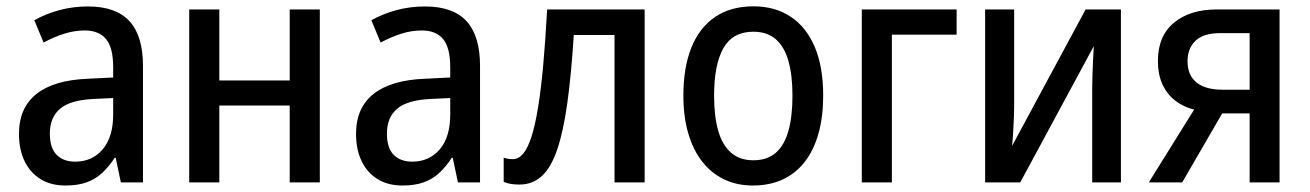

<svg xmlns="http://www.w3.org/2000/svg" viewBox="-20 -568 4079 598"><path d="M253.9 -547.9Q341.3 -547.9 383.3 -502Q425.3 -456.1 425.3 -362.8V0H356.4L340.3 -76.7H337.4Q318.8 -48.3 297.9 -29.1Q276.9 -9.8 249.5 0Q222.2 9.8 184.1 9.8Q138.2 9.8 106 -10.3Q73.7 -30.3 56.4 -66.4Q39.1 -102.5 39.1 -150.9Q39.1 -232.4 93.8 -275.6Q148.4 -318.8 254.9 -322.8L332.5 -326.7V-358.4Q332.5 -419.4 310.3 -446.3Q288.1 -473.1 244.1 -473.1Q211.9 -473.1 180.2 -463.1Q148.4 -453.1 115.7 -435.5L86.9 -504.9Q122.1 -524.9 164.8 -536.4Q207.5 -547.9 253.9 -547.9ZM332.5 -262.7 271.5 -259.8Q198.7 -256.3 167 -229.2Q135.3 -202.1 135.3 -151.9Q135.3 -106.9 156.5 -85.7Q177.7 -64.5 213.9 -64.5Q267.1 -64.5 299.8 -102.8Q332.5 -141.1 332.5 -211.9Z M663.1 -538.6V-317.4H882.3V-538.6H976.1V0H882.3V-239.3H663.1V0H569.3V-538.6Z M1303.7 -547.9Q1391.1 -547.9 1433.1 -502Q1475.1 -456.1 1475.1 -362.8V0H1406.2L1390.1 -76.7H1387.2Q1368.7 -48.3 1347.7 -29.1Q1326.7 -9.8 1299.3 0Q1272 9.8 1233.9 9.8Q1188 9.8 1155.8 -10.3Q1123.5 -30.3 1106.2 -66.4Q1088.9 -102.5 1088.9 -150.9Q1088.9 -232.4 1143.6 -275.6Q1198.2 -318.8 1304.7 -322.8L1382.3 -326.7V-358.4Q1382.3 -419.4 1360.1 -446.3Q1337.9 -473.1 1293.9 -473.1Q1261.7 -473.1 1230 -463.1Q1198.2 -453.1 1165.5 -435.5L1136.7 -504.9Q1171.9 -524.9 1214.6 -536.4Q1257.3 -547.9 1303.7 -547.9ZM1382.3 -262.7 1321.3 -259.8Q1248.5 -256.3 1216.8 -229.2Q1185.1 -202.1 1185.1 -151.9Q1185.1 -106.9 1206.3 -85.7Q1227.5 -64.5 1263.7 -64.5Q1316.9 -64.5 1349.6 -102.8Q1382.3 -141.1 1382.3 -211.9Z M1987.8 0H1894V-459H1767.1Q1759.3 -336.4 1747.1 -248Q1734.9 -159.7 1715.8 -103.3Q1696.8 -46.9 1668 -20Q1639.2 6.8 1597.7 6.8Q1583.5 6.8 1571.3 4.9Q1559.1 2.9 1548.8 -1.5V-77.1Q1554.7 -74.7 1562 -73.5Q1569.3 -72.3 1577.1 -72.3Q1595.2 -72.3 1609.6 -89.6Q1624 -106.9 1635.5 -142.8Q1647 -178.7 1656 -234.1Q1665 -289.6 1671.9 -365.2Q1678.7 -440.9 1684.1 -538.6H1987.8Z M2543.9 -270Q2543.9 -206.1 2529.8 -154.3Q2515.6 -102.5 2488 -65.9Q2460.4 -29.3 2419.4 -9.8Q2378.4 9.8 2324.7 9.8Q2274.4 9.8 2234.4 -9.8Q2194.3 -29.3 2166.3 -65.7Q2138.2 -102.1 2123.3 -153.8Q2108.4 -205.6 2108.4 -270Q2108.4 -357.9 2133.5 -420.2Q2158.7 -482.4 2207.5 -515.4Q2256.3 -548.3 2327.1 -548.3Q2393.6 -548.3 2442.4 -516.1Q2491.2 -483.9 2517.6 -421.9Q2543.9 -359.9 2543.9 -270ZM2204.1 -270Q2204.1 -205.6 2217 -160.6Q2230 -115.7 2257.1 -92.3Q2284.2 -68.8 2326.7 -68.8Q2369.1 -68.8 2396 -92Q2422.9 -115.2 2435.5 -160.2Q2448.2 -205.1 2448.2 -270Q2448.2 -334 2435.5 -378.4Q2422.9 -422.9 2396 -446Q2369.1 -469.2 2326.2 -469.2Q2262.2 -469.2 2233.2 -418.2Q2204.1 -367.2 2204.1 -270Z M2959.5 -538.6V-460H2757.8V0H2664.1V-538.6Z M3138.7 -538.6V-241.2Q3138.7 -227.5 3138.2 -211.2Q3137.7 -194.8 3136.7 -177.7Q3135.7 -160.6 3134.8 -144Q3133.8 -127.4 3132.3 -113.8L3361.3 -538.6H3471.2V0H3381.8V-291Q3381.8 -311 3382.6 -335.2Q3383.3 -359.4 3384.5 -382.8Q3385.7 -406.2 3386.7 -424.3L3157.7 0H3048.3V-538.6Z M3662.1 0H3558.1L3699.2 -226.6Q3666 -234.9 3640.6 -254.4Q3615.2 -273.9 3600.8 -304.9Q3586.4 -335.9 3586.4 -378.4Q3586.4 -455.6 3636.2 -497.1Q3686 -538.6 3770.5 -538.6H3965.3V0H3872.1V-214.8H3786.6ZM3678.7 -377.4Q3678.7 -333.5 3706.8 -311Q3734.9 -288.6 3787.6 -288.6H3872.1V-464.8H3780.3Q3728.5 -464.8 3703.6 -441.2Q3678.7 -417.5 3678.7 -377.4Z"/></svg>

Font: Open Sans SemiCondensed Medium
Style: Regular
Weight: 500
Width: 4
Designer: Monotype Design Team
Foundry: Monotype Imaging Inc.
Version: Version 3.000